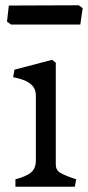

<svg xmlns="http://www.w3.org/2000/svg" viewBox="-20 -708 334 728"><path d="M116 -99.5V-346.5Q116 -363 108.5 -375.6Q101 -388.2 82.9 -398.4Q64.8 -408.5 30 -415.2L34.8 -443.8L177.5 -481.2L191.5 -470.2V-84.5Q191.5 -63.2 207.8 -53.2Q224 -43.2 266 -29L269 -28.2L263.5 0H38.5V-28.2Q79.5 -38.8 97.8 -54.2Q116 -69.8 116 -99.5ZM21.5 -615 6.5 -626 13.5 -687 278.5 -688 293.5 -677 284.5 -615Z"/></svg>

Font: TMT Limkin
Style: Regular
Weight: 400
Designer: Gabriel Drozdov
Version: Version 1.000;Glyphs 3.1.2 (3151)